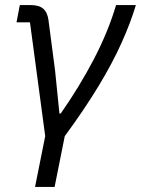

<svg xmlns="http://www.w3.org/2000/svg" viewBox="-20 -536 555 756"><path d="M118 200 158 0 98 -448H45L58 -516H101Q134 -516 150.5 -501.5Q167 -487 171 -456L197 -257L214 -89H219Q292 -193 349 -302Q406 -411 437 -516H515Q494 -446 458.5 -367Q423 -288 368 -197Q313 -106 235 0L195 200Z"/></svg>

Font: IBM Plex Sans
Style: Italic
Weight: 400
Italic angle: -11.31°
Designer: Mike Abbink, Paul van der Laan, Pieter van Rosmalen
Foundry: Bold Monday
Version: Version 3.201